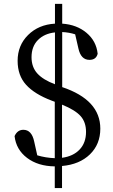

<svg xmlns="http://www.w3.org/2000/svg" viewBox="-20 -839 578 984"><path d="M297.9 -302.7V-30.3Q355.5 -38.1 388.2 -72.8Q420.9 -107.4 420.9 -163.1Q420.9 -212.9 393.1 -244.1Q365.2 -275.4 297.9 -302.7ZM261.7 -407.2V-672.9Q207 -667 174.3 -633.8Q141.6 -600.6 141.6 -545.9Q141.6 -495.1 171.4 -462.4Q201.2 -429.7 261.7 -407.2ZM298.8 -392.6Q494.1 -327.1 494.1 -179.7Q494.1 -99.6 440.9 -47.9Q387.7 3.9 297.9 11.7V125H260.7V13.7Q174.8 12.7 118.7 -29.8Q62.5 -72.3 54.7 -141.6Q69.3 -173.8 99.6 -173.8Q142.6 -173.8 155.3 -113.3L170.9 -43Q212.9 -30.3 260.7 -28.3V-317.4L245.1 -323.2Q157.2 -356.4 113.8 -404.3Q70.3 -452.1 70.3 -527.3Q70.3 -606.4 124 -659.7Q177.7 -712.9 261.7 -717.8V-819.3H298.8V-717.8Q373 -712.9 423.3 -670.9Q473.6 -628.9 480.5 -563.5Q472.7 -532.2 438.5 -532.2Q394.5 -532.2 381.8 -590.8L365.2 -663.1Q335 -672.9 298.8 -674.8Z"/></svg>

Font: Bpmf Zihi Serif Regular
Style: Regular
Weight: 400
Foundry: But Ko
Version: Version 1.320